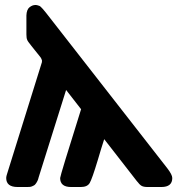

<svg xmlns="http://www.w3.org/2000/svg" viewBox="-20 -750 743 770"><path d="M4.9 -36.1Q4.9 -43.9 12.2 -64.9L147.9 -500Q147.9 -503.9 148.4 -505.4Q148.9 -506.8 147 -511.5Q145 -516.1 144 -518.1Q143.1 -520 138.4 -525.4Q133.8 -530.8 130.4 -535.4Q127 -540 119.4 -549.1Q111.8 -558.1 106 -565.9Q104 -568.8 100.6 -573Q97.2 -577.1 96.2 -578.6Q95.2 -580.1 93 -583Q90.8 -585.9 90.3 -587.4Q89.8 -588.9 88.4 -592Q86.9 -595.2 86.9 -597.2Q86.9 -599.1 86.4 -603.5Q85.9 -607.9 85.9 -612.1Q85.9 -616.2 85.9 -622.1V-688Q86.9 -711.9 98.4 -720.9Q109.9 -730 122.1 -730Q127 -730 131.6 -728.5Q136.2 -727.1 138.7 -726.1Q141.1 -725.1 145.5 -720.5Q149.9 -715.8 151.4 -714.4Q152.8 -712.9 158 -706.5Q163.1 -700.2 164.1 -699.2L650.9 -75.2Q670.9 -49.3 670.9 -36.1Q670.9 0 627 0H571.8Q556.6 0 548.3 -4.4Q540 -8.8 527.8 -24.9L397.9 -191.9Q386.7 -157.7 372.1 -107.9Q349.1 -31.7 339.6 -15.9Q330.1 0 304.2 0H265.1Q221.2 0 221.2 -36.1Q221.2 -44.9 305.2 -312L245.1 -389.2L134.8 -38.1Q134.8 -37.1 133.3 -32.5Q131.8 -27.8 131.3 -26.9Q130.9 -25.9 128.9 -22Q127 -18.1 125.5 -16.1Q124 -14.2 121.6 -11Q119.1 -7.8 116 -6.3Q112.8 -4.9 108.9 -2.9Q105 -1 100.1 -0.5Q95.2 0 88.9 0H50.8Q4.9 0 4.9 -36.1Z"/></svg>

Font: CMU Sans Serif
Style: Bold
Weight: 700
Version: Version 0.7.0